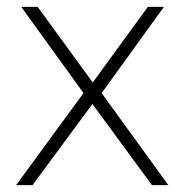

<svg xmlns="http://www.w3.org/2000/svg" viewBox="-20 -541 543 561"><path d="M42 -521H90L251 -300L412 -521H459L277 -269L472 0H424L250 -237L75 0H27L224 -269Z"/></svg>

Font: TypoPRO Montserrat Alternates
Style: Regular
Weight: 275
Designer: Julieta Ulanovsky
Foundry: Julieta Ulanovsky
Version: Version 6.001